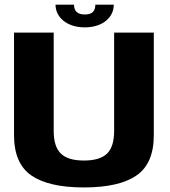

<svg xmlns="http://www.w3.org/2000/svg" viewBox="-20 -818 747 842"><path d="M348 4C451 4 528 -13.5 578.5 -48.5C629.5 -83.5 654.5 -142.5 654.5 -225.5V-675H480.5V-244C480.5 -197.5 470 -164 449 -144C428 -124 394.5 -114 348 -114C301.5 -114 268 -124 247 -144.5C226 -164.5 215.5 -197.5 215.5 -244V-675H41.5V-225.5C41.5 -142.5 67 -83.5 117.5 -48.5C168.5 -13.5 245 4 348 4ZM351.5 -698C431.5 -698 479 -742.5 479 -797.5H398C398 -770.5 386 -754.5 351.5 -754.5C320 -754.5 304.5 -769.5 304.5 -797.5H223.5C223.5 -742.5 273 -698 351.5 -698Z"/></svg>

Font: Anybody
Style: Bold
Weight: 700
Designer: Tyler Finck
Foundry: Etcetera Type Company
Version: Version 1.110